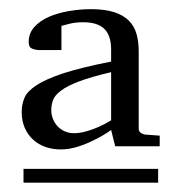

<svg xmlns="http://www.w3.org/2000/svg" viewBox="-20 -699 381 415"><path d="M30.8 -304.2V-334H321.8V-304.2ZM220.2 -543Q176.3 -532.7 150.6 -522.9Q125 -513.2 111.6 -502.9Q98.1 -492.7 94.5 -482.2Q90.8 -471.7 90.8 -460.9Q90.8 -451.7 94.2 -442.6Q97.7 -433.6 103.8 -426.8Q109.9 -419.9 119.1 -415.5Q128.4 -411.1 140.1 -411.1Q152.8 -411.1 167.2 -415.3Q181.6 -419.4 193.4 -424.8Q207 -430.7 220.2 -439ZM229 -382.8 220.2 -418Q203.1 -405.8 184.6 -397Q168.9 -388.7 149.4 -382.3Q129.9 -376 110.8 -376Q93.8 -376 78.4 -381.3Q63 -386.7 51.5 -397.2Q40 -407.7 33.4 -422.9Q26.9 -438 26.9 -457Q26.9 -473.6 33 -487.8Q39.1 -502 59.3 -515.1Q79.6 -528.3 117.7 -540.8Q155.8 -553.2 220.2 -565.9V-591.8Q220.2 -622.1 205.6 -636.5Q190.9 -650.9 160.2 -650.9Q143.1 -650.9 130.6 -647.7Q118.2 -644.5 112.8 -643.1V-590.8H65.9Q57.1 -590.8 49.6 -593.8Q42 -596.7 42 -607.9Q42 -627 54 -640.4Q65.9 -653.8 85.2 -662.4Q104.5 -670.9 128.7 -675Q152.8 -679.2 176.8 -679.2Q207 -679.2 227.1 -672.6Q247.1 -666 258.8 -654.1Q270.5 -642.1 275.1 -625.5Q279.8 -608.9 279.8 -588.9V-420.9Q279.8 -415.5 283.7 -412.4Q287.6 -409.2 293 -408.2L325.2 -405.8V-382.8Z"/></svg>

Font: BabelStone Ogham Pictish
Style: Bold
Weight: 700
Designer: Andrew West
Foundry: BabelStone
Version: Version 1.02 March 14, 2022